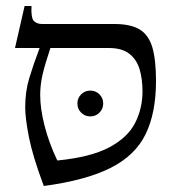

<svg xmlns="http://www.w3.org/2000/svg" viewBox="-20 -605 580 640"><path d="M361 -525Q416 -525 446 -506.5Q476 -488 488 -446.5Q500 -405 500 -335Q500 -229 465.5 -158Q431 -87 349 -45.5Q267 -4 126 15Q89 -84 76.5 -147.5Q64 -211 64 -247Q64 -300 77.5 -344.5Q91 -389 112 -445H30L62 -585H85Q83 -545 93 -535Q103 -525 120 -525ZM171 -70Q282 -81 343.5 -113.5Q405 -146 430 -194.5Q455 -243 455 -301Q455 -341 445.5 -373.5Q436 -406 411.5 -425.5Q387 -445 342 -445H148Q130 -391 122 -357Q114 -323 114 -288Q114 -243 128.5 -186Q143 -129 171 -70ZM281 -217Q263 -217 250.5 -229.5Q238 -242 238 -260Q238 -278 250.5 -290.5Q263 -303 281 -303Q299 -303 311.5 -290.5Q324 -278 324 -260Q324 -242 311.5 -229.5Q299 -217 281 -217Z"/></svg>

Font: Bona Nova
Style: Regular
Weight: 400
Designer: Mateusz Machalski
Foundry: Capitalics
Version: Version 4.001; ttfautohint (v1.8.3)